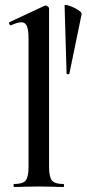

<svg xmlns="http://www.w3.org/2000/svg" viewBox="-20 -747 346 767"><path d="M37 -12Q71 -12 82.5 -26Q94 -40 94 -81V-592Q94 -627 87.5 -642.5Q81 -658 65 -658Q50 -658 24 -646H23Q19 -646 17 -651Q15 -656 17 -658L158 -724L162 -725Q166 -725 171 -721Q176 -717 176 -714V-81Q176 -40 187.5 -26Q199 -12 233 -12Q236 -12 236 -6Q236 0 233 0Q208 0 193 -1L135 -2L77 -1Q62 0 37 0Q34 0 34 -6Q34 -12 37 -12ZM306 -690 257 -452Q256 -450 251 -450.5Q246 -451 246 -453L238 -725Q238 -730 256.5 -724Q275 -718 291.5 -707.5Q308 -697 306 -690Z"/></svg>

Font: Cormorant Garamond SemiBold
Style: Regular
Weight: 600
Designer: Christian Thalmann (Catharsis Fonts)
Foundry: Catharsis Fonts
Version: Version 4.000